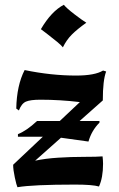

<svg xmlns="http://www.w3.org/2000/svg" viewBox="-20 -772 497 803"><path d="M350 -180 235 -196 127 -100Q169 -109 223 -112.5Q277 -116 332.5 -116Q388 -116 409 -118Q411 -100 411 -87Q411 -29 394 8Q367 0 294 0Q117 0 53 11Q49 3 42 -29.5Q35 -62 35 -83L159 -200H55V-211Q91 -225 135 -266H230L314 -345Q232 -355 149 -355Q107 -355 88.5 -347Q70 -339 59 -310L48 -318Q50 -415 83 -479Q194 -456 298 -456Q377 -456 411 -477L424 -473Q410 -437 410 -352L313 -266H396V-259Q363 -226 350 -180ZM151 -650Q195 -725 247 -752Q258 -738 290.5 -713Q323 -688 341 -677Q303 -650 280.5 -627.5Q258 -605 243 -574Q236 -583 219 -597Q202 -611 178 -629.5Q154 -648 151 -650Z"/></svg>

Font: NewRocker
Style: Regular
Weight: 400
Designer: Pablo Impallari, Brenda Gallo, Rodrigo Fuenzalida
Foundry: Pablo Impallari, Brenda Gallo, Rodrigo Fuenzalida
Version: Version 1.000